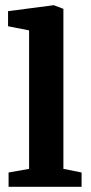

<svg xmlns="http://www.w3.org/2000/svg" viewBox="-20 -719 351 739"><path d="M13 -55 92 -69V-602L11 -618V-676L187 -699L224 -685V-69L294 -55V0H13Z"/></svg>

Font: Faustina VF Beta
Style: Regular
Weight: 400
Designer: Alfonso Garcia
Foundry: Omnibus-Type
Version: Version 1.006